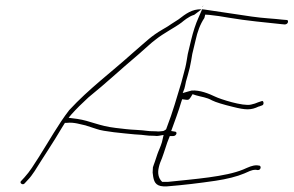

<svg xmlns="http://www.w3.org/2000/svg" viewBox="-20 -653 1045 683"><path d="M55 -9C48 -3 60 7 67 0L79 -13C87 -21 95 -32 103 -44C134 -94 170 -147 201 -200L211 -216H218C244 -219 268 -210 284 -207L324 -194C348 -185 418 -179 459 -175C501 -173 497 -170 527 -170H528C536 -169 542 -169 545 -170L562 -173L556 -147C551 -130 544 -117 540 -105L531 -78C529 -72 526 -65 524 -58C523 -52 524 -47 523 -39L525 -24C529 -1 538 12 574 10C635 5 685 -1 747 -10C787 -16 823 -25 849 -36C864 -42 874 -49 889 -49H890L897 -48C903 -48 906 -51 907 -56C908 -60 905 -64 902 -64H901L894 -65C877 -65 866 -59 845 -50C782 -24 671 -16 577 -6H557C543 -19 540 -38 545 -58C546 -63 548 -70 550 -75C559 -95 566 -120 575 -146L584 -169H596C608 -169 613 -185 601 -185L589 -187C600 -217 617 -263 624 -288L628 -300L643 -298C651 -297 653 -299 659 -308L665 -318L677 -314C697 -308 715 -307 734 -296C748 -289 775 -281 808 -273C855 -261 873 -261 900 -274H901L912 -278C921 -280 918 -298 910 -293L898 -289C891 -286 883 -283 873 -281C844 -274 762 -301 746 -309C723 -320 691 -333 662 -331C661 -331 656 -329 651 -328L630 -322L636 -338C638 -344 639 -352 641 -360V-361C646 -379 651 -395 655 -412C659 -429 661 -444 664 -461L676 -511C682 -539 692 -567 707 -589L710 -601L725 -600C745 -598 773 -594 794 -590C858 -579 927 -573 982 -567L993 -566C999 -566 1003 -570 1004 -573C1006 -580 1003 -582 999 -582L986 -583C953 -587 917 -588 876 -594C820 -602 762 -611 708 -619C705 -619 701 -620 699 -620L686 -590C676 -568 667 -540 660 -511L648 -461C645 -444 643 -428 639 -412C635 -396 630 -377 625 -359C608 -304 596 -258 572 -196C572 -191 562 -188 561 -187C537 -184 544 -186 532 -186C501 -186 503 -189 464 -191C439 -192 417 -195 391 -198C331 -205 302 -223 255 -230L224 -234L234 -246C252 -266 271 -285 293 -305L294 -306C363 -362 402 -400 472 -459C500 -483 518 -501 532 -511C563 -536 601 -554 626 -573C632 -578 652 -595 670 -600L672 -601L697 -620C663 -621 641 -604 615 -584L590 -568C583 -563 574 -557 558 -548C517 -524 504 -509 456 -468C374 -394 297 -338 226 -261C188 -212 153 -149 118 -94C100 -66 87 -44 67 -22ZM699 -630H701L704 -633Z"/></svg>

Font: Stray Cat
Style: ExLtExtObl
Weight: 200
Version: Version 1.0